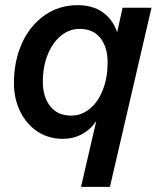

<svg xmlns="http://www.w3.org/2000/svg" viewBox="-20 -530 611 744"><path d="M455 -500H567L406 194H294L353 -61Q331 -28 297.5 -10Q264 8 223 8Q168 8 125 -20.5Q82 -49 58 -98.5Q34 -148 34 -208Q34 -293 65 -362Q96 -431 152.5 -470.5Q209 -510 281 -510Q339 -510 378 -482.5Q417 -455 434 -405ZM397 -288Q397 -346 369.5 -382Q342 -418 288 -418Q248 -418 215.5 -391Q183 -364 164.5 -317.5Q146 -271 146 -213Q146 -155 174.5 -118.5Q203 -82 256 -82Q296 -82 328.5 -109Q361 -136 379 -183Q397 -230 397 -288Z"/></svg>

Font: CBA Beacon Sans Bold
Style: Italic
Weight: 700
Italic angle: -13°
Designer: Wei Huang
Foundry: Wei Huang
Version: Version 1.002